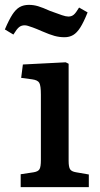

<svg xmlns="http://www.w3.org/2000/svg" viewBox="-47 -769 409 789"><path d="M38 0V-53L91 -61Q110 -64 115.5 -74Q121 -84 121 -111V-380Q121 -417 114.5 -428.5Q108 -440 85 -443L40 -449L47 -504L223 -513L235 -507V-108Q235 -83 241 -73.5Q247 -64 266 -61L318 -52V0ZM218 -616Q197 -616 177 -621.5Q157 -627 127 -640Q102 -651 88 -656Q74 -661 67 -663Q60 -665 54 -665Q41 -665 31.5 -657.5Q22 -650 8 -627L-27 -648Q-10 -688 4 -709.5Q18 -731 34 -740Q50 -749 72 -749Q91 -749 109.5 -743.5Q128 -738 159 -724Q192 -712 208 -706.5Q224 -701 234 -701Q247 -701 256 -708.5Q265 -716 278 -738L313 -718Q297 -678 283 -656Q269 -634 253.5 -625Q238 -616 218 -616Z"/></svg>

Font: Literata 18pt Medium
Style: Regular
Weight: 500
Designer: Latin by Veronika Burian and Jose Scaglione. Greek by Irene Vlachou. Cyrillic by Vera Evstafieva.
Foundry: TypeTogether
Version: Version 3.103;gftools[0.9.29]